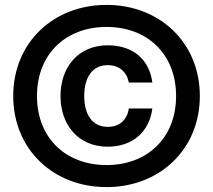

<svg xmlns="http://www.w3.org/2000/svg" viewBox="-20 -752 869 784"><path d="M420 -153C525 -153 591 -218 602 -309H506C499 -262 468 -234 420 -234C356 -234 324 -285 324 -360C324 -435 356 -486 420 -486C467 -486 498 -458 506 -415H602C591 -504 528 -567 420 -567C300 -567 227 -478 227 -360C227 -242 300 -153 420 -153ZM415 12C632 12 796 -142 796 -360C796 -578 632 -732 415 -732C198 -732 34 -578 34 -360C34 -142 198 12 415 12ZM415 -78C249 -78 131 -188 131 -360C131 -532 249 -642 415 -642C581 -642 699 -532 699 -360C699 -188 581 -78 415 -78Z"/></svg>

Font: Aspekta 600
Style: Regular
Weight: 600
Designer: Ivo Dolenc
Version: Version 2.100